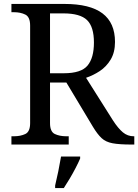

<svg xmlns="http://www.w3.org/2000/svg" viewBox="-20 -734 702 975"><path d="M38 0V-42H51Q84 -42 108.5 -53.5Q133 -65 133 -109V-604Q133 -648 108.5 -660Q84 -672 51 -672H38V-714H307Q437 -714 500.5 -666Q564 -618 564 -521Q564 -468 542 -431.5Q520 -395 486.5 -373Q453 -351 417 -339L554 -122Q580 -82 604 -62Q628 -42 659 -42H662V0H648Q586 0 551.5 -6.5Q517 -13 496 -32.5Q475 -52 452 -90L317 -315H234V-109Q234 -65 258.5 -53.5Q283 -42 316 -42H329V0ZM304 -362Q392 -362 424.5 -401Q457 -440 457 -518Q457 -598 422 -632Q387 -666 302 -666H234V-362ZM260 208Q268 175 276 136Q284 97 290 61H387V71Q378 92 364 119Q350 146 334 173Q318 200 304 221H260Z"/></svg>

Font: Noto Serif Toto
Style: Regular
Weight: 400
Designer: Monotype Design Team
Foundry: Monotype Imaging Inc.
Version: Version 2.001